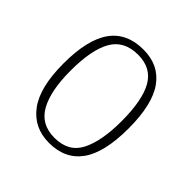

<svg xmlns="http://www.w3.org/2000/svg" viewBox="-151 -666 799 799"><g transform="rotate(45 248.5 -266.5)"><path d="M248 10Q159 10 108 -58Q57 -126 57 -267Q57 -407 105.5 -475Q154 -543 252 -543Q343 -543 391.5 -475.5Q440 -408 440 -267Q440 -125 391.5 -57.5Q343 10 248 10ZM249 -21Q332 -21 365 -86Q398 -151 398 -267Q398 -391 363.5 -451.5Q329 -512 251 -512Q169 -512 134 -450.5Q99 -389 99 -267Q99 -148 134.5 -84.5Q170 -21 249 -21Z"/></g></svg>

Font: Noto Serif Tamil SemiCondensed ExtraLight
Style: Italic
Weight: 200
Width: 4
Italic angle: -12°
Designer: Indian Type Foundry, Tom Grace, and the Monotype Design Team
Foundry: Monotype Imaging Inc.
Version: Version 2.003; ttfautohint (v1.8.4.7-5d5b)